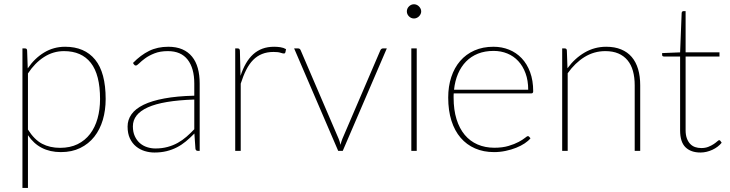

<svg xmlns="http://www.w3.org/2000/svg" viewBox="-20 -726 3511 924"><path d="M114.5 -102.5Q145 -54 182.5 -34.2Q220 -14.5 269 -14.5Q317.5 -14.5 353.5 -32.2Q389.5 -50 413.5 -81.5Q437.5 -113 449.5 -156Q461.5 -199 461.5 -249.5Q461.5 -367 417 -423.5Q372.5 -480 288 -480Q236 -480 191.8 -451.5Q147.5 -423 114.5 -372.5ZM113.5 -397Q146.5 -445.5 192.2 -473.2Q238 -501 293.5 -501Q387 -501 437.8 -439Q488.5 -377 488.5 -249.5Q488.5 -195.5 474.8 -149Q461 -102.5 433.8 -68Q406.5 -33.5 366.2 -13.8Q326 6 273 6Q169 6 114.5 -75.5V178.5H88V-493H100.5Q110 -493 110.5 -483Z M915 -247Q764 -242 691.8 -209.5Q619.5 -177 619.5 -118Q619.5 -90.5 628.8 -70.5Q638 -50.5 653.2 -37.2Q668.5 -24 688 -17.8Q707.5 -11.5 728 -11.5Q760 -11.5 786.5 -18.8Q813 -26 835.5 -38.5Q858 -51 877.5 -68Q897 -85 915 -104ZM620 -423Q657 -461 697.5 -481Q738 -501 790 -501Q828.5 -501 857 -488.8Q885.5 -476.5 904.2 -453.5Q923 -430.5 932 -397.8Q941 -365 941 -324V0H932Q922 0 920.5 -10.5L915.5 -83.5Q895 -62.5 874.5 -45.5Q854 -28.5 831 -16.8Q808 -5 781.5 1.5Q755 8 723 8Q699.5 8 676.5 1Q653.5 -6 635 -21Q616.5 -36 605.2 -59.8Q594 -83.5 594 -117Q594 -149.5 612.8 -176Q631.5 -202.5 671 -221.8Q710.5 -241 771 -252.2Q831.5 -263.5 915 -265.5V-324Q915 -398 883 -439Q851 -480 788 -480Q750.5 -480 723.5 -469.2Q696.5 -458.5 678.5 -445.2Q660.5 -432 649.8 -421.2Q639 -410.5 633.5 -410.5Q628.5 -410.5 624.5 -416Z M1137.5 -361Q1148.5 -394.5 1163.5 -420.5Q1178.5 -446.5 1198.2 -464.5Q1218 -482.5 1243 -491.8Q1268 -501 1299.5 -501Q1314 -501 1329.2 -498.8Q1344.5 -496.5 1356.5 -489.5L1353.5 -474Q1351.5 -468.5 1346.5 -468.5Q1341 -468.5 1329.8 -472.2Q1318.5 -476 1296.5 -476Q1265.5 -476 1241.2 -466.2Q1217 -456.5 1198.2 -437.5Q1179.5 -418.5 1165 -390Q1150.5 -361.5 1138.5 -323.5V0H1112V-493H1124Q1134 -493 1134.5 -482Z M1841.5 -493 1629.5 0H1607.5L1395.5 -493H1415Q1420 -493 1423 -490Q1426 -487 1427 -484L1610 -57.5Q1613 -50.5 1615 -43.2Q1617 -36 1618.5 -29Q1620.5 -36 1622.5 -43.2Q1624.5 -50.5 1627.5 -57.5L1810.5 -484Q1812.5 -488 1815.5 -490.5Q1818.5 -493 1823 -493Z M1985.5 -493V0H1959.5V-493ZM2007 -671Q2007 -664 2004 -658Q2001 -652 1996.2 -647.2Q1991.5 -642.5 1985.2 -639.8Q1979 -637 1972.5 -637Q1958.5 -637 1948.2 -647.2Q1938 -657.5 1938 -671Q1938 -685 1948.2 -695.2Q1958.5 -705.5 1972.5 -705.5Q1979 -705.5 1985.2 -702.8Q1991.5 -700 1996.2 -695.2Q2001 -690.5 2004 -684.2Q2007 -678 2007 -671Z M2522 -294Q2522 -338.5 2509.2 -373.2Q2496.5 -408 2474.2 -432Q2452 -456 2421.5 -468.5Q2391 -481 2355.5 -481Q2313.5 -481 2280.2 -467.8Q2247 -454.5 2223 -430Q2199 -405.5 2184.2 -371Q2169.5 -336.5 2165 -294ZM2533 -60.5Q2523 -48 2505 -36Q2487 -24 2463.8 -14.8Q2440.5 -5.5 2413.2 0.2Q2386 6 2357.5 6Q2307 6 2266.2 -11.8Q2225.5 -29.5 2196.8 -63Q2168 -96.5 2152.5 -145.2Q2137 -194 2137 -256.5Q2137 -310.5 2151.8 -355.2Q2166.5 -400 2194.5 -432.5Q2222.5 -465 2263 -483Q2303.5 -501 2355 -501Q2395 -501 2429.8 -487Q2464.5 -473 2490.5 -445.8Q2516.5 -418.5 2531.2 -378.5Q2546 -338.5 2546 -287Q2546 -276.5 2537 -276.5H2163.5Q2163 -271.5 2163 -266.8Q2163 -262 2163 -256.5Q2163 -197.5 2177 -152.5Q2191 -107.5 2216.5 -77Q2242 -46.5 2278.2 -30.8Q2314.5 -15 2359 -15Q2398.5 -15 2427.5 -23.8Q2456.5 -32.5 2476 -43Q2495.5 -53.5 2506.2 -62.2Q2517 -71 2520 -71Q2524 -71 2526.5 -68Z M2711 -397.5Q2745.5 -445 2793.2 -473Q2841 -501 2897.5 -501Q2938.5 -501 2969.2 -488.2Q3000 -475.5 3020.2 -451.8Q3040.5 -428 3050.8 -393.5Q3061 -359 3061 -315.5V0H3034.5V-315.5Q3034.5 -354 3026 -384.5Q3017.5 -415 2999.8 -436.2Q2982 -457.5 2955.5 -468.8Q2929 -480 2893 -480Q2839 -480 2793.2 -451.8Q2747.5 -423.5 2712 -373.5V0H2685.5V-493H2698Q2707.5 -493 2708 -483Z M3351 8Q3305 8 3279 -17.2Q3253 -42.5 3253 -98.5V-454H3176Q3166.5 -454 3166.5 -461.5V-470.5L3253 -474L3260.5 -664Q3261 -667 3263 -669.8Q3265 -672.5 3268.5 -672.5H3279.5V-474H3442.5V-454H3279.5V-99.5Q3279.5 -76.5 3285.5 -60.2Q3291.5 -44 3301.5 -33.5Q3311.5 -23 3325.2 -18.2Q3339 -13.5 3355 -13.5Q3374.5 -13.5 3389.2 -19.5Q3404 -25.5 3414.5 -32.5Q3425 -39.5 3431.5 -45.5Q3438 -51.5 3441 -51.5Q3443.5 -51.5 3446.5 -48.5L3453 -39Q3444.5 -28.5 3433.2 -20Q3422 -11.5 3408.5 -5.2Q3395 1 3380.5 4.5Q3366 8 3351 8Z"/></svg>

Font: Lato 2
Style: Regular
Weight: 200
Designer: Lukasz Dziedzic with Adam Twardoch and Botio Nikoltchev
Foundry: tyPoland Lukasz Dziedzic
Version: Version 2.015; 2015-08-06; http://www.latofonts.com/